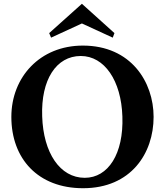

<svg xmlns="http://www.w3.org/2000/svg" viewBox="-20 -976 868 1015"><path d="M419 19C673 19 792 -166 792 -358C792 -542 673 -735 418 -735C191 -735 40 -568 40 -358C40 -137 181 19 419 19ZM428 -36C297 -36 209 -168 203 -361C196 -554 277 -680 407 -680C532 -680 621 -550 627 -360C634 -163 552 -36 428 -36ZM250 -777 413 -852 576 -777 585 -801 413 -956 240 -801Z"/></svg>

Font: Sinistre
Style: Bold
Weight: 700
Designer: Jules Durand
Foundry: Collletttivo
Version: Version 69.420;Glyphs 3.2 (3217)